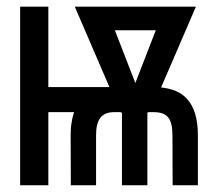

<svg xmlns="http://www.w3.org/2000/svg" viewBox="-20 -548 640 568"><path d="M39.6 0H123V-216.3H199.2Q197.3 -210 195.3 -202.9Q193.4 -195.8 192.4 -188.5Q190.4 -179.2 189.7 -169.2Q189 -159.2 189 -147.9L189.5 0H264.2V-147.9Q264.2 -165 267.1 -177.5Q270 -189.9 275.9 -198.2Q282.7 -207.5 293.2 -211.9Q303.7 -216.3 318.4 -216.3H336.9L340.8 -213.9V0H416V-214.4L419.4 -216.3H433.6Q449.2 -216.3 460 -212.6Q470.7 -209 477.5 -200.7Q483.9 -192.9 487.1 -179.7Q490.2 -166.5 490.2 -147.9L490.7 0H565.4V-147.9Q565.4 -185.1 557.1 -211.9Q548.8 -238.8 532.7 -255.9Q519.5 -270.5 500.5 -278.6Q481.4 -286.6 458 -289.1H456.5L559.6 -528.3H201.2L303.7 -290.5H123V-528.3H39.6ZM440.9 -458.5 380.9 -303.7 380.4 -302.7 379.9 -303.7 319.8 -458.5Z"/></svg>

Font: Roboto Mono
Style: Regular
Weight: 400
Monospace: yes
Designer: Google
Version: Version 3.000